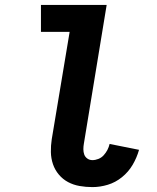

<svg xmlns="http://www.w3.org/2000/svg" viewBox="-20 -755 640 783"><path d="M357 8Q330 8 304.5 3.5Q279 -1 257.5 -12.5Q236 -24 220 -43Q204 -62 196 -85.5Q188 -109 187.5 -135Q187 -161 191 -187L264 -625H147V-735H415L322 -169Q320 -158 320 -146.5Q320 -135 323.5 -125Q327 -115 336 -108.5Q345 -102 357 -102Q369 -102 381.5 -107Q394 -112 403 -122Q412 -132 418 -143.5Q424 -155 427 -168L547 -144Q538 -112 521 -83Q504 -54 477.5 -32.5Q451 -11 419.5 -1.5Q388 8 357 8Z"/></svg>

Font: Iosevka Curly Slab XBdEx
Style: Italic
Weight: 800
Width: 7
Italic angle: -9°
Monospace: yes
Designer: Belleve Invis
Foundry: Belleve Invis
Version: Version 11.1.0; ttfautohint (v1.8.3)